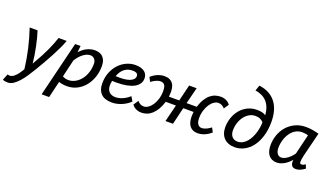

<svg xmlns="http://www.w3.org/2000/svg" viewBox="-94 -1244 3452 1994"><g transform="rotate(20 1632.5 -247.0)"><path d="M0 0ZM213.9 -88.4Q250 -149.9 275.4 -198.5Q300.8 -247.1 319.3 -287.4Q337.9 -327.6 351.1 -362.1Q364.3 -396.5 376 -430.7H465.3Q451.2 -390.6 429.2 -343.8Q407.2 -296.9 380.4 -246.3Q353.5 -195.8 323.5 -143.6Q293.5 -91.3 262.7 -40Q238.3 0.5 211.4 40.8Q184.6 81.1 156 113Q127.4 145 97.7 164.8Q67.9 184.6 37.1 184.6Q20.5 184.6 7.1 182.4Q-6.3 180.2 -19.5 174.3L7.3 106.9Q22.9 110.8 32.7 110.8Q86.4 110.8 153.3 -3.9Q147 -57.6 137.5 -112.5Q127.9 -167.5 115.5 -221.9Q103 -276.4 88.1 -328.9Q73.2 -381.3 56.2 -430.7H143.6Q154.3 -398.4 165 -357.4Q175.8 -316.4 185.1 -271.2Q194.3 -226.1 201.9 -179.2Q209.5 -132.3 213.9 -88.4Z M430.7 0ZM559.1 -430.7H618.7L611.3 -359.9Q625.5 -375 642.6 -389.4Q659.7 -403.8 680.2 -415Q700.7 -426.3 724.9 -433.3Q749 -440.4 776.9 -440.4Q800.3 -440.4 822.3 -433.8Q844.2 -427.2 861.1 -411.9Q877.9 -396.5 888.2 -371.1Q898.4 -345.7 898.4 -308.6Q898.4 -243.2 878.4 -185.3Q858.4 -127.4 822.5 -84Q786.6 -40.5 736.8 -15.1Q687 10.3 627.9 10.3Q596.2 10.3 572.5 5.9Q548.8 1.5 537.1 -4.4L493.2 179.2H410.2ZM749.5 -375.5Q725.1 -375.5 702.1 -364.3Q679.2 -353 659.9 -336.2Q640.6 -319.3 625.2 -300.3Q609.9 -281.2 600.1 -265.1L554.7 -71.3Q584 -54.7 620.1 -54.7Q656.2 -54.7 690.9 -72.5Q725.6 -90.3 752.7 -123Q779.8 -155.8 796.1 -201.7Q812.5 -247.6 812.5 -304.2Q812.5 -319.3 807.9 -332.5Q803.2 -345.7 794.9 -355.2Q786.6 -364.7 775.1 -370.1Q763.7 -375.5 749.5 -375.5Z M962.9 0ZM1322.3 -72.3Q1306.2 -56.2 1284.2 -41.3Q1262.2 -26.4 1236.3 -14.9Q1210.4 -3.4 1181.6 3.4Q1152.8 10.3 1123 10.3Q1043 10.3 1002.9 -30Q962.9 -70.3 962.9 -141.6Q962.9 -211.9 985.4 -267.1Q1007.8 -322.3 1044.7 -360.8Q1081.5 -399.4 1128.4 -419.9Q1175.3 -440.4 1224.1 -440.4Q1260.3 -440.4 1285.9 -432.4Q1311.5 -424.3 1327.6 -410.6Q1343.8 -397 1351.1 -378.4Q1358.4 -359.9 1358.4 -339.4Q1358.4 -308.1 1341.8 -282.5Q1325.2 -256.8 1292.7 -238.8Q1260.3 -220.7 1211.4 -210.9Q1162.6 -201.2 1098.1 -201.2Q1086.9 -201.2 1075.4 -201.4Q1064 -201.7 1050.8 -202.6Q1047.9 -188.5 1046.1 -175.5Q1044.4 -162.6 1044.4 -153.3Q1044.4 -131.3 1050 -113.3Q1055.7 -95.2 1067.4 -82.3Q1079.1 -69.3 1096.9 -62Q1114.7 -54.7 1139.2 -54.7Q1159.7 -54.7 1180.7 -59.8Q1201.7 -64.9 1221.9 -74.2Q1242.2 -83.5 1260.3 -95.7Q1278.3 -107.9 1293 -122.1ZM1212.9 -375.5Q1163.1 -375.5 1126 -346.9Q1088.9 -318.4 1068.4 -261.2Q1115.7 -258.3 1153.8 -261.7Q1191.9 -265.1 1218.8 -274.7Q1245.6 -284.2 1260.3 -299.6Q1274.9 -314.9 1274.9 -336.4Q1274.9 -343.8 1272.5 -350.8Q1270 -357.9 1263.4 -363.5Q1256.8 -369.1 1244.6 -372.3Q1232.4 -375.5 1212.9 -375.5Z M1760.7 -188.5H1648.4Q1631.8 -135.7 1609.6 -99.1Q1587.4 -62.5 1561.5 -39.6Q1535.6 -16.6 1506.3 -6.3Q1477.1 3.9 1446.8 3.9Q1426.3 3.9 1409.4 -1Q1392.6 -5.9 1379.6 -13.2Q1366.7 -20.5 1357.4 -29.3Q1348.1 -38.1 1342.3 -46.4L1378.4 -100.6Q1389.6 -86.4 1407.5 -75.7Q1425.3 -64.9 1449.7 -64.9Q1473.1 -64.9 1497.3 -81.3Q1521.5 -97.7 1541 -127Q1560.5 -156.2 1573 -196.5Q1585.4 -236.8 1585.4 -285.2Q1585.4 -303.7 1582.8 -319.3Q1580.1 -335 1573.5 -346.2Q1566.9 -357.4 1555.4 -363.8Q1543.9 -370.1 1526.9 -370.1Q1511.7 -370.1 1497.1 -365.7Q1482.4 -361.3 1469.2 -354.7Q1456.1 -348.1 1444.8 -340.6Q1433.6 -333 1424.8 -326.7L1400.4 -374.5Q1413.6 -385.7 1429.7 -396.7Q1445.8 -407.7 1464.4 -416.3Q1482.9 -424.8 1503.4 -429.9Q1523.9 -435.1 1546.4 -435.1Q1580.6 -435.1 1603 -424.6Q1625.5 -414.1 1639.2 -396Q1652.8 -377.9 1658.4 -353.5Q1664.1 -329.1 1664.1 -300.8Q1664.1 -288.1 1663.1 -275.4Q1662.1 -262.7 1660.6 -250H1774.9L1818.8 -430.7H1901.9L1856 -250H1968.3Q1984.9 -302.7 2007.1 -338.1Q2029.3 -373.5 2055.2 -394.8Q2081.1 -416 2110.4 -425Q2139.6 -434.1 2169.9 -434.1Q2190.4 -434.1 2207.3 -429.2Q2224.1 -424.3 2237.1 -417Q2250 -409.7 2259.3 -400.9Q2268.6 -392.1 2274.4 -383.8L2238.3 -329.6Q2227.1 -343.8 2209.2 -354.5Q2191.4 -365.2 2167 -365.2Q2143.6 -365.2 2119.4 -348.9Q2095.2 -332.5 2075.7 -303.2Q2056.2 -273.9 2043.7 -233.6Q2031.2 -193.4 2031.2 -145Q2031.2 -132.3 2033.9 -117.4Q2036.6 -102.5 2043.2 -89.8Q2049.8 -77.1 2061.3 -68.6Q2072.8 -60.1 2089.8 -60.1Q2105 -60.1 2119.6 -64.5Q2134.3 -68.8 2147.5 -75.4Q2160.6 -82 2171.9 -89.6Q2183.1 -97.2 2191.9 -103.5L2216.3 -55.7Q2203.1 -44.4 2187 -33.4Q2170.9 -22.5 2152.3 -13.9Q2133.8 -5.4 2113.3 -0.2Q2092.8 4.9 2070.3 4.9Q2036.1 4.9 2013.4 -6.8Q1990.7 -18.6 1977.3 -38.3Q1963.9 -58.1 1958.3 -83.7Q1952.6 -109.4 1952.6 -137.7Q1952.6 -150.4 1953.6 -163.1Q1954.6 -175.8 1956.1 -188.5H1841.8L1796.9 0H1713.9Z M2568.4 -434.6Q2600.1 -434.6 2626 -428.7Q2651.9 -422.9 2666.5 -408.7Q2663.1 -461.9 2647.2 -499.5Q2631.3 -537.1 2606.7 -561.5Q2582 -585.9 2550.5 -599.4Q2519 -612.8 2483.9 -618.2L2504.9 -679.2Q2568.8 -670.9 2615.5 -644.8Q2662.1 -618.7 2692.1 -578.1Q2722.2 -537.6 2736.6 -483.9Q2751 -430.2 2751 -366.7Q2751 -277.8 2729.2 -207.8Q2707.5 -137.7 2670.7 -89.4Q2633.8 -41 2584.5 -15.4Q2535.2 10.3 2479.5 10.3Q2442.9 10.3 2413.1 -1Q2383.3 -12.2 2362.3 -33.2Q2341.3 -54.2 2330.1 -84.7Q2318.8 -115.2 2318.8 -153.3Q2318.8 -189 2326.7 -223.9Q2334.5 -258.8 2349.4 -290Q2364.3 -321.3 2385.7 -347.7Q2407.2 -374 2435.1 -393.3Q2462.9 -412.6 2496.3 -423.6Q2529.8 -434.6 2568.4 -434.6ZM2574.2 -369.6Q2540.5 -369.6 2510 -352.8Q2479.5 -335.9 2456.3 -306.4Q2433.1 -276.9 2419.2 -235.8Q2405.3 -194.8 2405.3 -146.5Q2405.3 -127 2410.6 -110.4Q2416 -93.8 2426.5 -81.3Q2437 -68.8 2452.4 -61.8Q2467.8 -54.7 2487.8 -54.7Q2518.1 -54.7 2543.2 -68.1Q2568.4 -81.5 2588.1 -104Q2607.9 -126.5 2622.6 -155.5Q2637.2 -184.6 2646.7 -215.6Q2656.2 -246.6 2660.6 -277.1Q2665 -307.6 2664.6 -333Q2649.4 -348.6 2628.4 -359.1Q2607.4 -369.6 2574.2 -369.6Z M2824.7 0ZM3187 -158.2Q3180.2 -129.9 3177.5 -110.8Q3174.8 -91.8 3175.5 -80.3Q3176.3 -68.8 3180.4 -64Q3184.6 -59.1 3191.4 -59.1Q3209 -59.1 3219 -64.9Q3229 -70.8 3237.3 -76.2L3253.9 -34.2Q3232.9 -18.1 3206.8 -5.9Q3180.7 6.3 3152.3 5.9Q3139.6 5.9 3128.9 2Q3118.2 -2 3110.8 -11.2Q3103.5 -20.5 3100.3 -36.1Q3097.2 -51.8 3099.6 -75.2Q3086.9 -60.5 3070.3 -45.4Q3053.7 -30.3 3033.9 -17.8Q3014.2 -5.4 2991.5 2.4Q2968.8 10.3 2943.8 10.3Q2914.1 10.3 2891.6 -0.5Q2869.1 -11.2 2854.2 -30.8Q2839.4 -50.3 2832 -77.4Q2824.7 -104.5 2824.7 -137.2Q2824.7 -197.3 2844.2 -252.2Q2863.8 -307.1 2900.4 -349.1Q2937 -391.1 2989.5 -416.3Q3042 -441.4 3107.4 -441.4Q3145.5 -441.4 3181.6 -435.3Q3217.8 -429.2 3252 -419.4ZM2971.7 -54.7Q2990.7 -54.7 3010.3 -64Q3029.8 -73.2 3047.4 -87.2Q3064.9 -101.1 3079.3 -116.9Q3093.8 -132.8 3102.5 -146.5L3155.3 -366.2Q3127.4 -376.5 3087.9 -376.5Q3059.1 -376.5 3034.7 -366.5Q3010.3 -356.4 2990.7 -339.1Q2971.2 -321.8 2956.1 -298.3Q2940.9 -274.9 2930.9 -248.8Q2920.9 -222.7 2915.8 -194.6Q2910.6 -166.5 2910.6 -140.1Q2910.6 -101.6 2927 -78.1Q2943.4 -54.7 2971.7 -54.7Z"/></g></svg>

Font: PT Astra Sans
Style: Italic
Weight: 400
Italic angle: -16°
Designer: A.Korolkova, I. Chaeva
Foundry: ParaType Ltd
Version: Version 1.001; ttfautohint (v1.6)